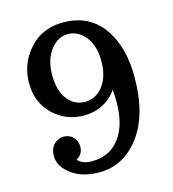

<svg xmlns="http://www.w3.org/2000/svg" viewBox="-111 -834 844 936"><g transform="rotate(-15 311.0 -366.0)"><path d="M442.4 -361.8Q379.4 -277.3 274.9 -277.3Q185.1 -277.3 120.6 -339.1Q56.2 -400.9 56.2 -498.5Q56.2 -596.2 121.3 -669.2Q186.5 -742.2 292 -742.2Q431.2 -742.2 501.5 -631.8Q561 -538.6 561 -397.5Q561 -205.6 480 -97.9Q398.9 9.8 276.4 9.8Q189.9 9.8 135.5 -31Q81.1 -71.8 81.1 -124.5Q81.1 -177.2 123 -197.3Q135.7 -203.6 150.4 -203.6Q180.2 -203.6 199 -184.1Q217.8 -164.6 217.8 -137.2Q217.8 -96.7 183.6 -78.6Q206.5 -51.8 254.9 -51.8Q344.7 -51.8 394.8 -118.2Q444.8 -184.6 444.8 -298.3Q444.8 -321.3 442.4 -361.8ZM298.1 -340.3Q352.5 -340.3 388.7 -387.2Q424.8 -434.1 424.8 -512.7Q424.8 -591.3 387.9 -636.2Q351.1 -681.2 300.3 -681.2Q249.5 -681.2 212.4 -633.1Q175.3 -585 175.3 -506.8Q175.3 -428.7 209.5 -384.5Q243.7 -340.3 298.1 -340.3Z"/></g></svg>

Font: Arbutus Slab
Style: Regular
Weight: 400
Designer: Karolina Lach
Foundry: Karolina Lach
Version: Version 1.001; ttfautohint (v0.92) -l 10 -r 16 -G 200 -x 7 -